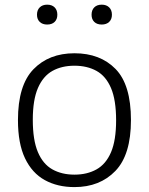

<svg xmlns="http://www.w3.org/2000/svg" viewBox="-20 -772 622 802"><path d="M291 9.5Q220 9.5 167 -19.8Q114 -49 84.5 -110.8Q55 -172.5 55 -270.5Q55 -416 119.8 -482.8Q184.5 -549.5 291 -549.5Q398.5 -549.5 462.8 -483.8Q527 -418 527 -270.5Q527 -125.5 462 -58Q397 9.5 291 9.5ZM291 -42.5Q344 -42.5 383.2 -64.5Q422.5 -86.5 443.8 -136.2Q465 -186 465 -269.5Q465 -354 443.8 -404Q422.5 -454 383.2 -475.8Q344 -497.5 291 -497.5Q238 -497.5 199 -475.8Q160 -454 138.5 -404.5Q117 -355 117 -271.5Q117 -187 138.2 -136.8Q159.5 -86.5 198.8 -64.5Q238 -42.5 291 -42.5ZM405 -669.5Q385 -669.5 373.8 -680.5Q362.5 -691.5 362.5 -710.5Q362.5 -730 373.8 -741.2Q385 -752.5 405 -752.5Q424.5 -752.5 436 -741.2Q447.5 -730 447.5 -710.5Q447.5 -691.5 436 -680.5Q424.5 -669.5 405 -669.5ZM177 -669.5Q157.5 -669.5 146 -680.5Q134.5 -691.5 134.5 -710.5Q134.5 -730 146 -741.2Q157.5 -752.5 177 -752.5Q197 -752.5 208.2 -741.2Q219.5 -730 219.5 -710.5Q219.5 -691.5 208.2 -680.5Q197 -669.5 177 -669.5Z"/></svg>

Font: Encode Sans SemiExpanded SemiExpanded Light
Style: Regular
Weight: 300
Width: 6
Designer: Multiple Designers
Foundry: Impallari Type
Version: Version 3.000; ttfautohint (v1.8.3) -l 8 -r 50 -G 200 -x 14 